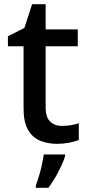

<svg xmlns="http://www.w3.org/2000/svg" viewBox="-20 -680 423 921"><path d="M277 -76Q298 -76 320 -79.5Q342 -83 358 -89V-9Q340 -1 311.5 4.5Q283 10 254 10Q210 10 173 -5Q136 -20 114.5 -57Q93 -94 93 -160V-458H18V-506L97 -546L134 -660H199V-539H353V-458H199V-162Q199 -118 220.5 -97Q242 -76 277 -76ZM292 70Q283 99 260.5 143Q238 187 212 221H152V209Q159 191 167 164.5Q175 138 181 110Q187 82 190 61H292Z"/></svg>

Font: Noto Sans Gurmukhi Medium
Style: Regular
Weight: 500
Designer: Jelle Bosma - Monotype Design Team
Foundry: Monotype Imaging Inc.
Version: Version 2.004; ttfautohint (v1.8.4.7-5d5b)